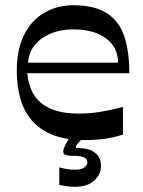

<svg xmlns="http://www.w3.org/2000/svg" viewBox="-20 -521 547 732"><path d="M303 13Q231 13 181.5 -6.5Q132 -26 101.5 -61.5Q71 -97 57.5 -145.5Q44 -194 44 -251Q44 -334 72.5 -389.5Q101 -445 150 -473Q199 -501 258 -501Q340 -501 387 -471Q434 -441 453.5 -383.5Q473 -326 473 -242H84Q87 -210 98 -182Q109 -154 131.5 -133Q154 -112 190.5 -100Q227 -88 280 -88Q323 -88 362 -94.5Q401 -101 449 -113V-8Q411 4 378 8.5Q345 13 303 13ZM430 -282Q430 -340 384.5 -374.5Q339 -409 258 -409Q211 -409 173 -393Q135 -377 112 -348.5Q89 -320 87 -282ZM206 184V117Q225 122 238 124Q251 126 265 126Q290 126 301.5 117.5Q313 109 313 98Q313 84 299 78.5Q285 73 258 73Q240 73 230.5 70Q221 67 221 57Q221 48 227.5 35Q234 22 246 0H300Q281 21 275 28Q269 35 269 39Q269 43 274 43.5Q279 44 288 44Q296 44 306.5 46Q317 48 325 51Q341 58 353 72Q365 86 365 112Q365 144 339 167.5Q313 191 267 191Q253 191 239 189.5Q225 188 206 184Z"/></svg>

Font: Ojuju SemiBold
Style: Regular
Weight: 600
Designer: Chisaokwu Joboson, Mirko Velimirovic
Foundry: Udi Foundry
Version: Version 1.000